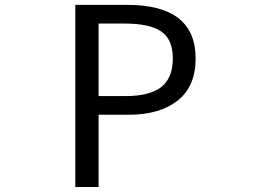

<svg xmlns="http://www.w3.org/2000/svg" viewBox="-20 -753 1040 773"><path d="M283.2 0V-733.4H492.2Q767.6 -733.4 767.6 -517.6Q767.6 -405.3 695.3 -348.1Q623 -291 498 -291H377V0ZM377 -366.2H485.4Q583 -366.2 629.4 -402.8Q675.8 -439.5 675.8 -517.6Q675.8 -594.7 628.9 -626.5Q582 -658.2 481.4 -658.2H377Z"/></svg>

Font: GenEi Gothic M Regular
Style: Regular
Weight: 400
Designer: o_tamon (Modified); [Source Han Sans]
Ryoko NISHIZUKA  (kana & ideographs); Paul D. Hunt (Latin, Greek & Cyrillic); Wenl
Version: Version 1.1a;Original Version 1.004